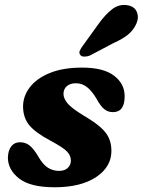

<svg xmlns="http://www.w3.org/2000/svg" viewBox="-20 -758 588 791"><path d="M223.5 -54Q246.5 -54 259.2 -66.2Q272 -78.5 272 -96.5Q272 -117 256 -133.8Q240 -150.5 188 -178.5Q127.5 -210.5 101.8 -240.8Q76 -271 75 -317Q74.5 -361 102.5 -398Q130.5 -435 185 -457.2Q239.5 -479.5 318.5 -479.5Q406 -479.5 449.8 -446.2Q493.5 -413 493.5 -362Q494 -296 445 -296Q425.5 -296 410 -308Q394.5 -320 377.5 -351.5Q359.5 -382 339.2 -398.5Q319 -415 292.5 -415Q269 -415 255.2 -403Q241.5 -391 241.5 -370.5Q242 -352 258.5 -332Q275 -312 324.5 -282Q369.5 -255.5 394 -233.8Q418.5 -212 428.5 -189.5Q438.5 -167 439 -138.5Q440 -71.5 376.8 -29Q313.5 13.5 205 13.5Q104.5 13.5 58.5 -22.8Q12.5 -59 12.5 -109Q13.5 -138.5 26.5 -155.2Q39.5 -172 62 -172Q86.5 -172 103.8 -157Q121 -142 137.5 -113.5Q157 -79.5 177.8 -66.8Q198.5 -54 223.5 -54ZM386 -659.5Q413.5 -698 442 -720Q470.5 -742 504.5 -736.5Q534 -732 543.5 -709.2Q553 -686.5 542 -661Q530.5 -634.5 508.5 -616.2Q486.5 -598 447.5 -580.5L350 -529Q338 -524.5 326.8 -524.8Q315.5 -525 310.5 -532Q304.5 -540 309 -549.8Q313.5 -559.5 321.5 -570Z"/></svg>

Font: Fraunces 9pt S050
Style: Bold Italic
Weight: 700
Italic angle: -16°
Version: Version 1.000; ttfautohint (v1.8.3)